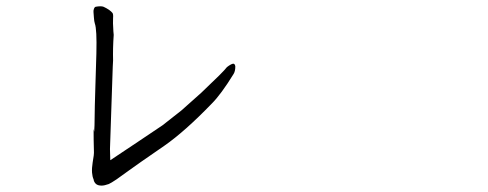

<svg xmlns="http://www.w3.org/2000/svg" viewBox="-20 -618 1540 606"><path d="M275.4 -51.8Q271.5 -60.5 270.5 -73.2Q269.5 -86.9 272.5 -105.5Q277.3 -130.9 276.4 -141.6Q275.4 -174.8 275.4 -210.9L277.3 -202.1L278.3 -222.7Q278.3 -236.3 279.3 -285.2Q280.3 -322.3 281.2 -350.6Q282.2 -379.9 284.2 -449.2Q286.1 -525.4 279.3 -543.9Q277.3 -549.8 276.4 -562.5Q274.4 -584 275.4 -585.9Q277.3 -595.7 282.2 -596.7Q298.8 -599.6 306.6 -596.7Q315.4 -592.8 324.2 -586.9Q332 -581.1 335 -577.1Q337.9 -573.2 336.9 -561.5Q335.9 -548.8 337.9 -518.6Q338.9 -509.8 338.9 -507.8Q335.9 -465.8 336.9 -427.7V-426.8Q336.9 -424.8 335.9 -408.2L327.1 -147.5Q327.1 -139.6 328.1 -112.3L416 -170.9L493.2 -222.7Q522.5 -246.1 552.7 -269.5L615.2 -325.2L671.9 -379.9Q690.4 -398.4 696.3 -406.2Q709 -416 715.8 -417Q721.7 -417 722.7 -408.2Q722.7 -392.6 716.8 -383.8Q677.7 -320.3 648.4 -291Q563.5 -203.1 499 -158.2Q408.2 -95.7 385.7 -79.1Q355.5 -57.6 347.7 -51.8Q330.1 -40 323.2 -37.1Q309.6 -32.2 300.8 -32.2Q288.1 -32.2 282.2 -38.1Q276.4 -43.9 275.4 -51.8Z"/></svg>

Font: ToneOZ-YinPZ-Tsuipita-TC
Style: Regular
Weight: 400
Designer: ÂÆ£ÂøóÂáåJeffrey Xuan(jeffreyx@gmail.com, ToneOZ.com) ÈòøÂù§(cjkFonts)
Foundry: ToneOZ
Version: Version 0.24071